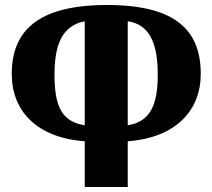

<svg xmlns="http://www.w3.org/2000/svg" viewBox="-20 -748 850 768"><path d="M319 0H491V-183C683 -197 783 -306 783 -452C783 -625 685 -728 408 -728C127 -728 27 -621 27 -452C27 -306 125 -197 319 -183ZM319 -247C227 -261 198 -323 198 -449C198 -565 226 -645 319 -663ZM491 -247V-663C581 -650 611 -570 611 -449C611 -328 581 -261 491 -247Z"/></svg>

Font: Noto Serif Georgian SemiCondensed Black
Style: Regular
Weight: 900
Width: 4
Designer: Monotype Design Team, Akaki Razmadze
Foundry: Google LLC
Version: Version 2.003